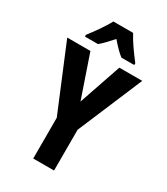

<svg xmlns="http://www.w3.org/2000/svg" viewBox="-225 -1028 979 1126"><g transform="rotate(30 265.0 -465.5)"><path d="M98 -783V-771H186C208 -788 234 -817 265 -851C294 -817 320 -790 345 -771H432V-783C395 -831 355 -886 332 -931H198C178 -891 129 -822 98 -783ZM193 0H334V-276L519 -714H364L266 -428L168 -714H11L193 -276Z"/></g></svg>

Font: Noto Sans Mono Condensed ExtraBold
Style: Regular
Weight: 800
Width: 3
Designer: Monotype Design Team
Foundry: Monotype Imaging Inc.
Version: Version 2.014